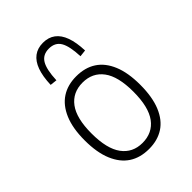

<svg xmlns="http://www.w3.org/2000/svg" viewBox="-214 -836 947 947"><g transform="rotate(-45 259.0 -362.5)"><path d="M260 8Q199 8 156 -20Q113 -48 89 -105Q65 -162 65 -247Q65 -331 89 -387.5Q113 -444 156 -472Q199 -500 259 -500Q320 -500 363 -472Q406 -444 429.5 -387.5Q453 -331 453 -247Q453 -162 429.5 -105Q406 -48 363 -20Q320 8 260 8ZM258 -36Q328 -36 366.5 -88Q405 -140 405 -247Q405 -353 366.5 -404.5Q328 -456 259 -456Q190 -456 151.5 -404.5Q113 -353 113 -247Q113 -140 151.5 -88Q190 -36 258 -36ZM176 -555 140 -559Q142 -617 156 -655.5Q170 -694 196 -713.5Q222 -733 260 -733Q298 -733 324 -713.5Q350 -694 364 -655.5Q378 -617 380 -559L344 -555Q341 -628 322 -660Q303 -692 260 -692Q218 -692 198.5 -660Q179 -628 176 -555Z"/></g></svg>

Font: Nunito Sans 7pt Condensed ExtraLight
Style: Regular
Weight: 250
Width: 3
Designer: Vernon Adams
Foundry: Vernon Adams
Version: Version 3.101;gftools[0.9.27]